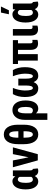

<svg xmlns="http://www.w3.org/2000/svg" viewBox="1504 -2326 1025 4072"><g transform="rotate(-90 2016.0 -289.5)"><path d="M246.6 -423.3Q174.3 -423.3 174.3 -250.5Q174.3 -104.5 246.1 -104.5Q281.7 -104.5 301.3 -137.2V-386.2Q281.7 -423.3 246.6 -423.3ZM439 -528.3V-164.6Q439.9 -106.9 464.4 -106.9Q467.8 -106.9 469.7 -108.9L481 -1.5Q457.5 10.3 425.3 10.3Q349.6 10.3 319.3 -64Q280.3 9.8 205.1 9.8Q129.9 9.8 82.8 -59.6Q35.6 -128.9 35.6 -258.8Q35.6 -388.7 82.5 -463.4Q129.4 -538.1 210.4 -538.1Q272.5 -538.1 311 -475.6L319.3 -528.3Z M716.8 -195.3 783.7 -528.3H927.7L782.7 0H650.9L505.4 -528.3H649.9Z M1269 -435.5Q1269 -606 1201.2 -606Q1138.7 -606 1133.3 -461.9L1132.8 -412.6H1269ZM1132.8 -302.2V-277.3Q1132.8 -105 1201.7 -105Q1263.2 -105 1268.6 -249L1269 -302.2ZM1407.7 -296.4Q1407.7 -149.9 1353.8 -70.1Q1299.8 9.8 1201.2 9.8Q1102.5 9.8 1048.6 -70.6Q994.6 -150.9 994.6 -296.4V-415.5Q994.6 -562 1048.8 -641.4Q1103 -720.7 1199.7 -720.7Q1296.4 -720.7 1351.1 -644.5Q1405.8 -568.4 1407.7 -426.3Z M1784.2 -260.7Q1784.2 -423.3 1712.4 -423.3Q1682.6 -423.3 1665.8 -382.1Q1648.9 -340.8 1648.9 -266.1V-138.2Q1669.4 -104.5 1711.9 -104.5Q1782.7 -104.5 1784.2 -244.1ZM1749 9.8Q1687.5 9.8 1648.9 -39.1V203.1H1510.7V-278.3Q1510.7 -398.9 1568.4 -468.5Q1626 -538.1 1720.2 -538.1Q1814.5 -538.1 1868.2 -463.6Q1921.9 -389.2 1921.9 -259.8Q1921.9 -130.4 1875.7 -60.3Q1829.6 9.8 1749 9.8Z M2179.7 9.8Q1995.1 9.8 1995.1 -276.4Q1995.1 -419.4 2056.6 -528.3H2187.5Q2136.7 -400.9 2132.8 -276.4Q2132.8 -104.5 2184.6 -104.5Q2238.8 -104.5 2238.8 -249V-413.1H2384.3V-248.5Q2384.3 -104.5 2438.5 -104.5Q2490.2 -104.5 2490.2 -276.4Q2486.3 -400.9 2435.5 -528.3H2566.4Q2627.9 -419.4 2627.9 -276.4Q2627.9 9.8 2443.4 9.8Q2353.5 9.8 2311.5 -87.9Q2269.5 9.8 2179.7 9.8Z M3200.7 -419.9H3133.3V-166Q3133.3 -134.3 3142.3 -122.8Q3151.4 -111.3 3172.4 -111.3Q3193.4 -111.3 3207.5 -115.2L3207 -7.3Q3172.4 5.4 3129.9 5.4Q2997.6 5.4 2995.1 -145.5V-419.9H2904.8V0H2766.6V-419.9H2695.8V-528.3H3200.7Z M3510.3 -115.2 3509.3 -7.3Q3474.6 5.4 3432.1 5.4Q3298.8 5.4 3297.9 -148.9V-528.3H3436L3435.5 -166Q3435.5 -136.2 3444.3 -123.8Q3453.1 -111.3 3474.6 -111.3Q3496.1 -111.3 3510.3 -115.2Z M3785.6 -423.3Q3713.4 -423.3 3713.4 -250.5Q3713.4 -104.5 3785.2 -104.5Q3820.8 -104.5 3840.3 -137.2V-386.2Q3820.8 -423.3 3785.6 -423.3ZM3978 -528.3V-164.6Q3979 -106.9 4003.4 -106.9Q4006.8 -106.9 4008.8 -108.9L4020 -1.5Q3996.6 10.3 3964.4 10.3Q3888.7 10.3 3858.4 -64Q3819.3 9.8 3744.1 9.8Q3668.9 9.8 3622.1 -59.6Q3575.2 -128.9 3574.7 -258.8Q3574.7 -388.7 3621.6 -463.9Q3668.5 -538.1 3749.5 -538.1Q3811.5 -538.1 3850.1 -475.6L3858.4 -528.3ZM3786.1 -781.7H3915L3834.5 -613.3H3750Z"/></g></svg>

Font: RobotoCondensed-Bold
Style: Bold
Weight: 700
Designer: Google
Version: Version 2.001240; 2014